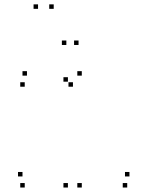

<svg xmlns="http://www.w3.org/2000/svg" viewBox="-20 -828 660 858"><path d="M90.5 -440.5V-460.5H70.5V-440.5ZM306 -440.5V-460.5H286V-440.5ZM283.5 -463V-483H263.5V-463ZM283.5 10V-10H263.5V10ZM345.5 10V-10H325.5V10ZM345.5 -490V-510H325.5V-490ZM100.5 -490V-510H80.5V-490ZM548.5 10V-10H528.5V10ZM558.5 -39.5V-59.5H538.5V-39.5ZM80.5 -39.5V-59.5H60.5V-39.5ZM90.5 10V-10H70.5V10ZM220 -788.5V-808.5H200V-788.5ZM150 -788.5V-808.5H130V-788.5ZM276.5 -627V-647H256.5V-627ZM331 -627V-647H311V-627Z"/></svg>

Font: Monaspace Argon Dots Var
Style: Regular
Weight: 400
Designer: Riley Cran and the Lettermatic Team
Version: Version 1.100 (Monaspace Argon Dots)